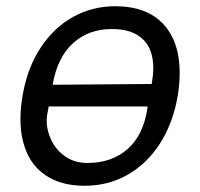

<svg xmlns="http://www.w3.org/2000/svg" viewBox="-20 -583 640 615"><path d="M45.5 -202Q45.5 -239.5 53 -280.5Q68.5 -367.5 110.8 -431.2Q153 -495 214.5 -529Q276 -563 348.5 -563Q449.5 -563 502.5 -506.5Q555.5 -450 555.5 -349.5Q555.5 -312.5 549 -275Q534.5 -189.5 493.2 -124.5Q452 -59.5 389.8 -23.8Q327.5 12 251.5 12Q183 12 136.8 -14.8Q90.5 -41.5 68 -89.8Q45.5 -138 45.5 -202ZM452.5 -238.5 453 -242H136L131 -214.5Q129.5 -205.5 129.5 -195.5Q129.5 -164.5 144.8 -133.2Q160 -102 189.5 -81.5Q219 -61 260 -61Q338.5 -61 389.2 -106Q440 -151 452.5 -238.5ZM471 -364Q471 -427 436.5 -458.5Q402 -490 340 -490H338Q264.5 -490 214.2 -445Q164 -400 148.5 -311.5L466 -314Q471 -344 471 -364Z"/></svg>

Font: JuliaMono Light
Style: Italic
Weight: 300
Italic angle: -9°
Monospace: yes
Designer: cormullion
Foundry: corm
Version: Version 0.054; ttfautohint (v1.8.4)